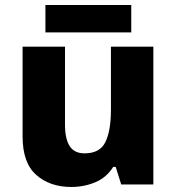

<svg xmlns="http://www.w3.org/2000/svg" viewBox="-20 -828 703 765"><path d="M591 -642V-93H463L441 -163H431Q405 -121 360 -102Q315 -83 264 -83Q179 -83 124.5 -131Q70 -179 70 -284V-642H239V-331Q239 -275 257.5 -246Q276 -217 317 -217Q378 -217 400 -262Q422 -307 422 -392V-642ZM503 -808V-699H161V-808Z"/></svg>

Font: Noto Sans Telugu UI ExtraBold
Style: Regular
Weight: 800
Designer: Jelle Bosma - Monotype Design Team
Foundry: Monotype Imaging Inc.
Version: Version 2.005; ttfautohint (v1.8.4.7-5d5b)